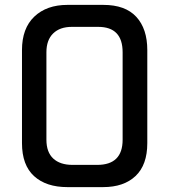

<svg xmlns="http://www.w3.org/2000/svg" viewBox="-20 -763 693 786"><path d="M70 -177V-558Q70 -647 120.5 -695Q171 -743 256 -743H403Q493 -743 538 -694Q583 -645 583 -558V-177Q583 -88 535 -42.5Q487 3 402 3H256Q169 3 119.5 -42Q70 -87 70 -177ZM378 -88Q482 -88 482 -191V-549Q482 -653 382 -653H274Q225 -653 197.5 -626Q170 -599 170 -549V-191Q170 -140 198 -114Q226 -88 277 -88Z"/></svg>

Font: Exo Medium
Style: Regular
Weight: 500
Designer: Natanael Gama
Foundry: Natanael Gama
Version: Version 1.500; ttfautohint (v1.6)